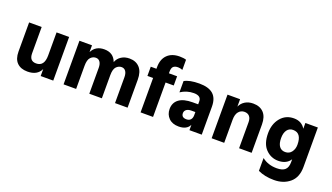

<svg xmlns="http://www.w3.org/2000/svg" viewBox="-78 -1311 3622 2097"><g transform="rotate(20 1733.0 -262.0)"><path d="M520 0H374V-81Q334 4 220 4Q142 4 98.5 -39.5Q55 -83 55 -168V-507H201V-201Q201 -112 279 -112Q374 -112 374 -239V-507H520Z M1384 0H1238V-301Q1238 -344 1221 -369Q1204 -394 1172 -394Q1138 -394 1111.5 -366.5Q1085 -339 1085 -268V0H939V-301Q939 -344 922 -369Q905 -394 873 -394Q839 -394 812.5 -366.5Q786 -339 786 -268V0H640V-507H786V-428Q828 -512 929 -512Q1036 -512 1071 -416Q1088 -461 1128 -486.5Q1168 -512 1222 -512Q1297 -512 1340.5 -464.5Q1384 -417 1384 -325Z M1775 -400H1680V0H1535V-400H1469V-507H1535V-526Q1535 -618 1586.5 -669Q1638 -720 1729 -720Q1776 -720 1805 -710V-592Q1777 -603 1753 -603Q1716 -603 1698 -586Q1680 -569 1680 -526V-507H1775Z M2031 -100Q2062 -100 2079 -119Q2096 -138 2096 -171V-208H2049Q2012 -208 1992 -192Q1972 -176 1972 -151Q1972 -100 2031 -100ZM2103 -62Q2071 3 1977 3Q1903 3 1861.5 -39Q1820 -81 1820 -144Q1820 -217 1873.5 -257.5Q1927 -298 2032 -298H2096V-333Q2096 -397 2011 -397Q1929 -397 1859 -351V-482Q1919 -516 2032 -516Q2140 -516 2193 -469.5Q2246 -423 2246 -325V0H2103Z M2826 0H2680V-302Q2680 -347 2659 -370.5Q2638 -394 2600 -394Q2560 -394 2533.5 -362.5Q2507 -331 2507 -268V0H2361V-507H2507V-421Q2526 -463 2565.5 -487.5Q2605 -512 2660 -512Q2738 -512 2782 -465.5Q2826 -419 2826 -329Z M3411 -49Q3411 73 3338 134.5Q3265 196 3155 196Q3048 196 2968 158V9Q3038 65 3140 65Q3206 65 3236 37Q3266 9 3266 -51V-85Q3222 -17 3126 -17Q3042 -17 2981.5 -79Q2921 -141 2921 -263Q2921 -371 2979.5 -441.5Q3038 -512 3133 -512Q3223 -512 3266 -440V-507H3411ZM3073 -262Q3073 -199 3097 -166Q3121 -133 3166 -133Q3213 -133 3239.5 -168.5Q3266 -204 3266 -254Q3266 -390 3167 -390Q3123 -390 3098 -356Q3073 -322 3073 -262Z"/></g></svg>

Font: Hind Guntur
Style: Bold
Weight: 700
Designer: Manushi Parikh, Hitesh Malaviya
Foundry: Indian Type Foundry
Version: Version 1.002;PS 1.0;hotconv 1.0.86;makeotf.lib2.5.63406; tt